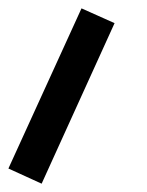

<svg xmlns="http://www.w3.org/2000/svg" viewBox="-20 -241 351 457"><path d="M252.7 -185.9 174 -221.1 0 160.1 79.1 196.2Z"/></svg>

Font: Arad-FD-VF Thin
Style: Regular
Weight: 100
Designer: Mohammad Darvishi
Version: Version 1.010;September 21, 2024;FontCreator 15.0.0.2992 64-